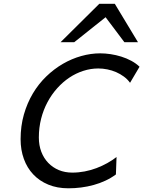

<svg xmlns="http://www.w3.org/2000/svg" viewBox="-20 -996 767 1028"><path d="M600.6 -62Q574.2 -42.5 544.2 -28.6Q514.2 -14.6 481.4 -5.6Q448.7 3.4 414.6 7.8Q380.4 12.2 346.2 12.2Q286.1 12.2 238.5 -7.6Q190.9 -27.3 158 -62.3Q125 -97.2 107.7 -145.3Q90.3 -193.4 90.3 -250.5Q90.3 -321.3 107.9 -382.8Q125.5 -444.3 156 -495.6Q186.5 -546.9 227.8 -586.7Q269 -626.5 316.4 -654.1Q363.8 -681.6 415 -696Q466.3 -710.4 516.6 -710.4Q543 -710.4 572 -706.1Q601.1 -701.7 629.4 -692.9Q657.7 -684.1 683.1 -670.4Q708.5 -656.7 727.1 -638.7L676.3 -552.7Q662.6 -571.8 643.3 -585.9Q624 -600.1 601.6 -609.9Q579.1 -619.6 554.7 -624.5Q530.3 -629.4 506.3 -629.4Q465.8 -629.4 426.3 -616.7Q386.7 -604 351.6 -580.6Q316.4 -557.1 286.4 -523.7Q256.3 -490.2 234.4 -449.2Q212.4 -408.2 200.2 -360.4Q188 -312.5 188 -259.8Q188 -217.8 201.2 -183.3Q214.4 -148.9 238.3 -124Q262.2 -99.1 294.9 -85.4Q327.6 -71.8 367.2 -71.8Q400.4 -71.8 433.3 -78.1Q466.3 -84.5 496.6 -95.9Q526.9 -107.4 554.2 -122.6Q581.5 -137.7 604 -155.3ZM304.2 -770 511.7 -975.6H594.7L718.8 -770H646L545.4 -903.8L377.4 -770Z"/></svg>

Font: Andika New Basic
Style: Italic
Weight: 400
Italic angle: -14°
Designer: Victor Gaultney, Annie Olsen, Julie Remington, Don Collingsworth, Eric Hays
Foundry: SIL International
Version: Version 5.500